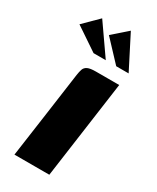

<svg xmlns="http://www.w3.org/2000/svg" viewBox="-183 -730 641 784"><g transform="rotate(30 137.5 -338.0)"><path d="M30.7 0Q45 -101.7 59.5 -204.2Q74 -306.6 87.9 -408.3Q90.3 -425 94.2 -436.5Q98.2 -448.1 110.4 -454.1Q122.7 -460 149.1 -460H259.1L195.1 0ZM103.3 -520.3 -5.5 -593.6 62.7 -661.1 160.9 -520.3ZM210.1 -520.3 120.7 -615.6 189.3 -675.9 268.7 -520.3Z"/></g></svg>

Font: Genos Thin
Style: Italic
Weight: 100
Italic angle: -8°
Designer: Robert E. Leuschke
Foundry: Robert E. Leuschke
Version: Version 1.010